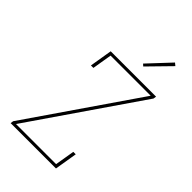

<svg xmlns="http://www.w3.org/2000/svg" viewBox="-281 -1062 1161 1161"><g transform="rotate(45 300.0 -481.0)"><path d="M50 0 53 -19 532 -716H189L168 -590H147L171 -735H559L556 -716L77 -19H420L441 -145H462L438 0ZM375 -809 362 -821 494 -962 511 -948Z"/></g></svg>

Font: Iosevka Etoile Thin
Style: Italic
Weight: 100
Italic angle: -9°
Designer: Belleve Invis
Foundry: Belleve Invis
Version: Version 22.1.2; ttfautohint (v1.8.4)